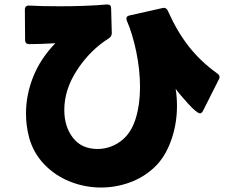

<svg xmlns="http://www.w3.org/2000/svg" viewBox="-20 -787 1040 857"><path d="M431 50Q359 50 292.5 23.5Q226 -3 177.5 -53.5Q129 -104 110 -173Q96 -226 96 -280Q96 -364 128.5 -445Q161 -526 227 -594Q155 -590 111 -590Q92 -590 92 -609L91 -744Q91 -753 96 -758Q101 -763 111 -762Q168 -759 247 -759Q366 -759 456 -767H459Q476 -767 476 -750L479 -639Q479 -625 466 -616Q383 -564 325 -476Q267 -388 267 -296Q267 -222 305.5 -172Q344 -122 416 -122Q446 -122 475.5 -133Q505 -144 529 -165Q568 -199 586.5 -260.5Q605 -322 605 -398Q605 -476 588 -557Q571 -638 546 -695Q544 -701 544 -704Q544 -715 558 -718L705 -751Q707 -752 711 -752Q724 -752 730 -737Q771 -645 824 -578Q877 -511 950 -459Q960 -452 960 -443Q960 -438 957 -433L886 -292Q880 -281 873 -281Q859 -281 819 -325Q779 -369 764 -391Q770 -352 770 -315Q770 -232 743 -158Q716 -84 669 -40Q621 5 559 27.5Q497 50 431 50Z"/></svg>

Font: LINE Seed JP_TTF ExtraBold
Style: Regular
Weight: 800
Designer: LY Corporation & Fontrix & Fontworks
Version: Version 1.015